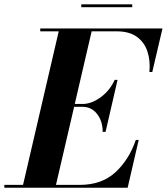

<svg xmlns="http://www.w3.org/2000/svg" viewBox="-68 -884 784 904"><path d="M314.5 -863.5H554.5V-850H314.5ZM320.5 -381H281L195.5 -13.5H307.5Q410 -13.5 474.2 -71.8Q538.5 -130 571.5 -225H585L533 0H-47.5V-13.5H40.5L208.5 -736.5H121.5V-750H697L649 -545H635.5Q640.5 -598.5 626 -642Q611.5 -685.5 575.8 -711Q540 -736.5 481.5 -736.5H363.5L284 -394.5H320.5Q363 -394.5 406.2 -426.2Q449.5 -458 472 -508H485.5L429 -263H415.5Q415.5 -313.5 389.2 -347.2Q363 -381 320.5 -381Z"/></svg>

Font: Bodoni* 16pt
Style: Bold Italic
Weight: 700
Italic angle: -13°
Version: Version 2.3